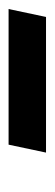

<svg xmlns="http://www.w3.org/2000/svg" viewBox="136 -842 125 436"><g transform="rotate(-90 198.0 -623.5)"><path d="M70 -581 88 -666H396L378 -581Z"/></g></svg>

Font: Saira SemiCondensed
Style: Bold Italic
Weight: 700
Width: 4
Italic angle: -12°
Designer: Hector Gatti with collaboration of the Omnibus-Type team
Foundry: Omnibus-Type
Version: Version 1.101